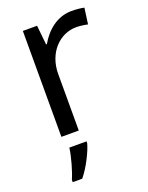

<svg xmlns="http://www.w3.org/2000/svg" viewBox="-144 -619 702 913"><g transform="rotate(-20 206.5 -162.5)"><path d="M335 -546C260 -546 205 -497 171 -438H167L157 -536H85V0H173V-286C173 -394 246 -466 329 -466C347 -466 370 -463 387 -459L398 -540C380 -544 355 -546 335 -546ZM190 70V61H103C98 104 77 176 62 209V221H110C146 178 181 106 190 70Z"/></g></svg>

Font: Noto Sans Inscriptional Parthian
Style: Regular
Weight: 400
Designer: Monotype Design Team
Foundry: Monotype Imaging Inc.
Version: Version 2.003